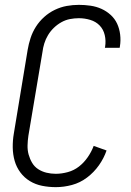

<svg xmlns="http://www.w3.org/2000/svg" viewBox="-20 -763 540 791"><path d="M210 8Q181 8 153.5 2.5Q126 -3 103 -17Q80 -31 64 -52.5Q48 -74 40.5 -100Q33 -126 32.5 -155Q32 -184 37 -213L94 -558Q98 -582 106 -606.5Q114 -631 128 -653Q142 -675 162 -693Q182 -711 206 -722.5Q230 -734 255 -738.5Q280 -743 305 -743Q329 -743 353 -739.5Q377 -736 398 -726.5Q419 -717 436 -701.5Q453 -686 462.5 -665.5Q472 -645 475 -620.5Q478 -596 474 -572L473 -566H412L413 -570Q417 -595 411.5 -618.5Q406 -642 390.5 -658Q375 -674 352 -681Q329 -688 305 -688Q287 -688 268.5 -684.5Q250 -681 233 -671.5Q216 -662 202 -648.5Q188 -635 178 -618.5Q168 -602 162.5 -584Q157 -566 155 -549L97 -204Q94 -184 93.5 -164Q93 -144 98 -126Q103 -108 112.5 -92Q122 -76 137.5 -66Q153 -56 171.5 -51.5Q190 -47 210 -47Q234 -47 259.5 -54Q285 -61 305.5 -77Q326 -93 341.5 -115.5Q357 -138 366 -162L419 -143Q408 -111 387.5 -82Q367 -53 338.5 -31.5Q310 -10 276.5 -1Q243 8 210 8Z"/></svg>

Font: Iosevka Curly Light
Style: Italic
Weight: 300
Italic angle: -9°
Monospace: yes
Designer: Belleve Invis
Foundry: Belleve Invis
Version: Version 22.1.2; ttfautohint (v1.8.4)